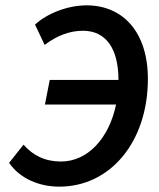

<svg xmlns="http://www.w3.org/2000/svg" viewBox="-20 -686 593 718"><path d="M202 12C392 12 533 -155 533 -391C533 -568 438 -666 304 -666C232 -666 155 -635 111 -594L147 -518C193 -553 241 -571 290 -571C378 -571 423 -502 423 -387H166L148 -295H414C388 -170 309 -82 208 -82C148 -82 103 -105 68 -145L14 -77C54 -19 125 12 202 12Z"/></svg>

Font: Source Sans Pro Semibold
Style: Italic
Weight: 600
Italic angle: -11°
Designer: Paul D. Hunt
Foundry: Adobe Systems Incorporated
Version: Version 3.006;hotconv 1.0.111;makeotfexe 2.5.65597